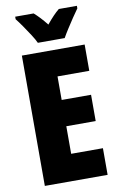

<svg xmlns="http://www.w3.org/2000/svg" viewBox="-100 -982 644 1036"><g transform="rotate(-10 221.5 -463.5)"><path d="M403 0H59V-714H403V-570H229V-441H390V-297H229V-146H403ZM156 -767Q148 -785 130 -813Q112 -841 92.5 -869Q73 -897 60 -913V-927H161Q176 -914 193 -896Q210 -878 229 -854Q269 -903 299 -927H398V-913Q384 -894 366 -867Q348 -840 331 -813.5Q314 -787 303 -767Z"/></g></svg>

Font: Noto Sans Kannada ExtraCondensed Black
Style: Regular
Weight: 900
Width: 2
Designer: Jelle Bosma - Monotype Design Team
Foundry: Monotype Imaging Inc.
Version: Version 2.005; ttfautohint (v1.8.4.7-5d5b)